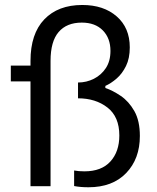

<svg xmlns="http://www.w3.org/2000/svg" viewBox="-20 -766 646 790"><path d="M344 4.5Q311 4.5 285 -0.5V-64.5Q303 -61 327.5 -61Q397.5 -61 434.2 -101.5Q471 -142 471 -208.5Q471 -285.5 422.2 -323.5Q373.5 -361.5 301 -361.5V-426.5Q336 -426.5 366.5 -442Q397 -457.5 415.8 -486.2Q434.5 -515 434.5 -556.5Q434.5 -609 403 -641Q371.5 -673 316.5 -673Q254.5 -673 221.2 -634.2Q188 -595.5 188 -515.5V0H105.5V-431H24.5V-496H105.5V-515.5Q105.5 -627 162.2 -686.2Q219 -745.5 318.5 -745.5Q406.5 -745.5 460.2 -698.5Q514 -651.5 514 -571Q514 -526 498.5 -494.5Q483 -463 460 -443Q437 -423 413.5 -412.5V-404Q443.5 -394 476.8 -371.5Q510 -349 532.8 -309Q555.5 -269 555.5 -206.5Q555.5 -112.5 499.2 -54Q443 4.5 344 4.5Z"/></svg>

Font: Heraclito
Style: Regular
Weight: 400
Designer: Kostas Bartsokas (font) & Cristiano Sobral (main changes)
Foundry: Kostas Bartsokas (font) & Cristiano Sobral (main changes)
Version: Version 1.00;July 8, 2020;FontCreator 13.0.0.2655 64-bit